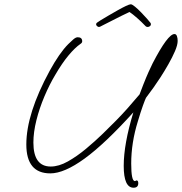

<svg xmlns="http://www.w3.org/2000/svg" viewBox="-20 -778 850 897"><path d="M604 99Q558 99 558 -3Q558 -105 603 -253Q470 -106 375 -37Q280 32 215 32Q103 32 103 -103Q103 -247 212 -447Q258 -531 299 -572Q310 -583 322 -593.5Q334 -604 343 -604Q364 -604 364 -585Q364 -578 356 -573Q330 -555 300 -519Q270 -483 238 -428Q211 -383 187.5 -327.5Q164 -272 150 -216Q136 -160 136 -112Q136 0 217 0Q255 0 297.5 -24Q340 -48 382.5 -83.5Q425 -119 460 -153Q496 -188 522.5 -215Q549 -242 574.5 -270.5Q600 -299 632 -337L650 -384Q663 -417 674 -441.5Q685 -466 693 -482Q764 -619 795 -619Q803 -619 806.5 -609.5Q810 -600 810 -587Q810 -568 797.5 -539Q785 -510 766.5 -477.5Q748 -445 729.5 -416.5Q711 -388 698 -370L662 -321Q658 -313 648 -285.5Q638 -258 624 -211Q593 -111 593 -14Q593 68 610 68Q613 68 614 66.5Q615 65 618 65Q626 65 626 78Q626 99 604 99ZM442 -652Q438 -652 433.5 -656Q429 -660 429 -664Q429 -669 433 -672Q435 -674 449.5 -683Q464 -692 485.5 -704.5Q507 -717 529 -729.5Q551 -742 568 -750Q585 -758 591 -758Q597 -758 610.5 -747Q624 -736 639 -720.5Q654 -705 666.5 -691Q679 -677 684 -670Q685 -668 685 -664Q685 -659 680 -655.5Q675 -652 670 -652Q663 -652 658 -658Q641 -676 620.5 -694Q600 -712 585 -722Q570 -715 548.5 -704.5Q527 -694 505 -682.5Q483 -671 466.5 -663Q450 -655 447 -653Q445 -652 442 -652Z"/></svg>

Font: Oooh Baby
Style: Regular
Weight: 400
Designer: Robert E. Leuschke
Foundry: Robert E. Leuschke
Version: Version 1.011; ttfautohint (v1.8.3)